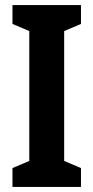

<svg xmlns="http://www.w3.org/2000/svg" viewBox="-20 -734 366 754"><path d="M298 0H29V-74L95 -102V-612L29 -640V-714H298V-640L232 -612V-102L298 -74Z"/></svg>

Font: Noto Sans ExtraCondensed
Style: Bold
Weight: 700
Width: 2
Designer: Monotype Design Team
Foundry: Monotype Imaging Inc.
Version: Version 2.013; ttfautohint (v1.8.4.7-5d5b)